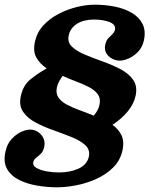

<svg xmlns="http://www.w3.org/2000/svg" viewBox="-61 -785 645 820"><path d="M430 -658Q434.5 -680 406.8 -690.8Q379 -701.5 340 -701.5Q296.5 -701.5 268 -683.5Q239.5 -665.5 232.5 -634Q226 -605 246.5 -585.5Q267 -566 302.8 -551.2Q338.5 -536.5 379 -522Q419.5 -507.5 454.5 -489Q489.5 -470.5 508.2 -443.2Q527 -416 518 -375Q510 -340 484.2 -308.8Q458.5 -277.5 419.5 -252Q445 -233.5 457.8 -207.2Q470.5 -181 462 -142Q452.5 -99.5 422.2 -69.5Q392 -39.5 350.2 -20.8Q308.5 -2 264.2 6.5Q220 15 182.5 15Q142 15 99.2 8Q56.5 1 21.8 -16Q-13 -33 -30.5 -62.8Q-48 -92.5 -37.5 -138Q-31 -169.5 -12.2 -190.2Q6.5 -211 28.2 -221.2Q50 -231.5 67 -231.5Q95 -231.5 114.8 -209.5Q134.5 -187.5 127.5 -156Q123.5 -138 113.2 -128.2Q103 -118.5 93.2 -111Q83.5 -103.5 81 -92Q78 -77.5 94.8 -67.8Q111.5 -58 138 -53.2Q164.5 -48.5 190.5 -48.5Q238 -48.5 274.2 -64.8Q310.5 -81 318.5 -116Q324.5 -145 303.8 -164.5Q283 -184 246.8 -198.8Q210.5 -213.5 169.2 -228Q128 -242.5 92.5 -261Q57 -279.5 38 -307Q19 -334.5 28 -375Q37.5 -420 68 -445.2Q98.5 -470.5 138.5 -493Q110 -511.5 94.5 -538.8Q79 -566 88.5 -608Q97 -647 124.2 -676.5Q151.5 -706 189 -725.5Q226.5 -745 267 -755Q307.5 -765 343.5 -765Q387.5 -765 429 -756.8Q470.5 -748.5 501.8 -730.2Q533 -712 547.8 -682.8Q562.5 -653.5 553.5 -612Q547 -583 528.8 -564Q510.5 -545 489 -535.5Q467.5 -526 450.5 -526Q434.5 -526 418.2 -534.2Q402 -542.5 393 -557.8Q384 -573 388.5 -594Q392.5 -612 401.5 -621.8Q410.5 -631.5 418.8 -639Q427 -646.5 430 -658ZM206 -461Q200 -452 192.8 -439.5Q185.5 -427 182 -412Q176.5 -386 188.8 -368.2Q201 -350.5 225.2 -337.8Q249.5 -325 279.5 -314.2Q309.5 -303.5 339 -291Q358.5 -312 364 -338Q369.5 -364.5 356.8 -382.2Q344 -400 319.5 -412.8Q295 -425.5 265 -436.8Q235 -448 206 -461Z"/></svg>

Font: Besley* Narrow
Style: Bold Italic
Weight: 700
Width: 4
Italic angle: -13°
Designer: Owen Earl
Foundry: indestructible type*
Version: Version 3.000; ttfautohint (v1.8.3)